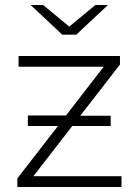

<svg xmlns="http://www.w3.org/2000/svg" viewBox="-20 -745 553 765"><path d="M464 -43V0H49V-34L211 -243H91V-285H243L393 -479H54V-522H458V-488L300 -284H421V-243H268L113 -43ZM410 -725 284 -607H228L102 -725H152L256 -639L360 -725Z"/></svg>

Font: Montserrat Alternates Light
Style: Regular
Weight: 300
Designer: Julieta Ulanovsky
Foundry: Julieta Ulanovsky
Version: Version 7.200